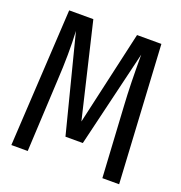

<svg xmlns="http://www.w3.org/2000/svg" viewBox="-125 -796 851 904"><g transform="rotate(20 300.0 -344.5)"><path d="M531 -689 570 0H486L465 -360Q459 -455 459 -609L343 -124H256L132 -609Q138 -496 130 -360L112 0H30L69 -689H190L302 -217L409 -689Z"/></g></svg>

Font: Fira Mono
Style: Regular
Weight: 400
Designer: Carrois Corporate & Edenspiekermann AG
Foundry: Carrois Corporate GbR & Edenspiekermann AG
Version: Version 3.206;PS 003.206;hotconv 1.0.70;makeotf.lib2.5.58329